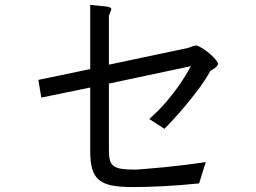

<svg xmlns="http://www.w3.org/2000/svg" viewBox="-20 -730 1040 781"><path d="M423 -467 745 -535Q750 -537 759.5 -540.5Q769 -544 776 -545Q783 -545 796.5 -537.5Q810 -530 824 -519Q838 -508 850.5 -495Q863 -482 867 -471Q867 -465 858.5 -457Q850 -449 836 -442Q815 -404 786 -365.5Q757 -327 729 -294Q701 -261 679 -237.5Q657 -214 649 -206L587 -246Q629 -283 660 -320Q691 -357 712 -388Q733 -419 744 -439Q755 -459 757 -461L423 -390V-119Q423 -94 427 -78.5Q431 -63 443 -54.5Q455 -46 476 -43Q497 -40 532 -40Q546 -41 578 -43.5Q610 -46 650.5 -50Q691 -54 735 -59.5Q779 -65 817 -71L790 16Q713 24 642 27.5Q571 31 520 31Q469 31 435.5 24.5Q402 18 382.5 1.5Q363 -15 355 -43Q347 -71 347 -113V-374L148 -333L136 -405L347 -449V-710Q385 -706 408.5 -704Q432 -702 433 -692Q431 -687 428.5 -680.5Q426 -674 423 -665Z"/></svg>

Font: D2Coding ligature
Style: Regular
Weight: 400
Monospace: yes
Designer: Yong-Rak Park; Jeong-Hwan Yoon; Sang-Min Lee;
Foundry: NHN Corporation
Version: Version 1.3.2; Build 20180524